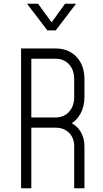

<svg xmlns="http://www.w3.org/2000/svg" viewBox="-20 -1010 554 1030"><path d="M93 0V-750H278Q348 -750 390.5 -704.8Q433 -659.5 433 -585V-490Q433 -438.5 411.5 -399.5Q390 -360.5 351 -341L350 -356Q389 -340.5 411 -306Q433 -271.5 433 -225V0H378V-225Q378 -270 350.5 -297.5Q323 -325 278 -325H148V0ZM148 -380H278Q323 -380 350.5 -410.2Q378 -440.5 378 -490V-585Q378 -634.5 350.5 -664.8Q323 -695 278 -695H148ZM234 -847 125 -990H184L257 -890L329 -990H388L279 -847Z"/></svg>

Font: Mohave Light
Style: Regular
Weight: 300
Designer: Gumpita Rahayu
Foundry: Tokotype
Version: Version 2.003